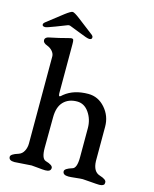

<svg xmlns="http://www.w3.org/2000/svg" viewBox="-121 -893 784 976"><g transform="rotate(15 271.5 -405.0)"><path d="M149 -739Q139 -744 129 -739L75 -718Q31 -701 23 -701Q8 -701 8 -711Q8 -717 15 -723L101 -790Q130 -812 139 -812Q148 -812 177 -790L263 -724Q269 -719 269 -712Q269 -701 255 -701Q244 -701 203 -718ZM449 -110Q451 -55 487 -44Q523 -33 523 -18Q523 -12 522 -8.5Q521 -5 514.5 -1.5Q508 2 496 2Q484 2 449.5 -1Q415 -4 408 -4Q398 -4 371.5 -1Q345 2 334 2Q304 2 304 -18Q304 -32 343 -44Q366 -50 366 -108V-261Q366 -307 341.5 -342.5Q317 -378 279 -378Q234 -378 207.5 -350.5Q181 -323 181 -268L180 -108Q180 -51 203 -44Q241 -33 241 -18Q241 2 212 2Q200 2 173 -1Q146 -4 139 -4Q129 -4 95 -1Q61 2 50 2Q20 2 20 -18Q20 -32 59 -44Q78 -50 87.5 -68.5Q97 -87 97 -108V-567Q97 -580 86.5 -593Q76 -606 58 -613Q35 -621 35 -636Q35 -653 64 -657Q81 -660 105.5 -666Q130 -672 147 -676.5Q164 -681 168 -681Q176 -681 178 -675.5Q180 -670 180 -654V-395Q180 -389 181 -385.5Q182 -382 183 -381Q184 -380 187 -381Q190 -382 191 -383Q192 -384 195.5 -387Q199 -390 200 -391Q248 -430 324 -430Q376 -430 412.5 -388.5Q449 -347 449 -291Z"/></g></svg>

Font: EB Garamond 08
Style: Regular
Weight: 400
Version: Version 0.016 ; ttfautohint (v1.5)